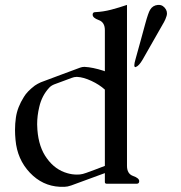

<svg xmlns="http://www.w3.org/2000/svg" viewBox="-20 -734 724 767"><path d="M398.9 -42.5 264.6 6.8Q249 12.2 238.8 12.2H218.8Q149.4 8.8 99.1 -44.4Q48.8 -97.7 42 -175.3Q40 -195.8 40 -214.8Q40 -240.2 43.5 -264.2Q49.3 -305.7 75.7 -347.2Q88.4 -368.7 119.1 -392.1Q129.9 -399.4 143.1 -405.3Q182.1 -419.9 221.4 -434.6Q260.7 -449.2 300.3 -463.9Q308.6 -466.8 315.9 -466.8H318.4Q349.6 -465.3 394 -451.2Q397.9 -449.7 398.9 -449.2V-613.8Q398.9 -645 374.5 -653.8Q350.1 -662.6 350.1 -675.3Q350.1 -685.5 360.4 -685.5Q392.6 -687 424.1 -695.3Q455.6 -703.6 487.3 -714.4V-71.3Q487.3 -39.6 511.7 -31Q536.1 -22.5 536.1 -10.3Q536.1 0 525.9 0H407.2Q398.9 0 398.9 -6.3ZM398.9 -376Q377 -396 345 -410.9Q313 -425.8 288.1 -426.8H286.1Q276.4 -426.8 266.6 -422.9Q249 -416.5 231.7 -409.9Q214.4 -403.3 196.8 -397Q184.6 -392.1 177.2 -384.3Q147 -352.1 136.7 -306.2Q128.4 -271.5 128.4 -237.3Q128.4 -226.6 129.4 -215.3Q134.8 -145 167.5 -101.1Q200.2 -55.7 249.5 -42Q268.1 -36.6 287.1 -36.6Q293 -36.6 299.3 -37.1Q310.1 -38.1 324.7 -43.5Q335.9 -47.4 359.9 -56.4Q383.8 -65.4 398.9 -71.3ZM549.3 -495.1Q535.2 -471.2 523.4 -466.8Q522 -465.8 521 -465.8Q516.6 -465.8 516.6 -473.6Q516.6 -481.4 521.5 -498L543.9 -579.1Q548.3 -595.2 560.3 -639.2Q572.3 -683.1 579.6 -694.8Q589.8 -712.4 610.8 -714.4H614.3Q632.3 -714.4 643.1 -695.8Q647 -688.5 647 -680.7Q647 -675.8 645.5 -670.4Q641.1 -656.2 635.3 -646Z"/></svg>

Font: Caudex
Style: Regular
Weight: 400
Version: Version 1.01